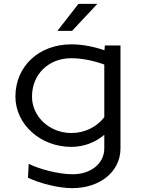

<svg xmlns="http://www.w3.org/2000/svg" viewBox="-20 -776 744 996"><path d="M278 -616H354L485 -756H387ZM60 -275C60 -130.9 189.9 -14 350 -14C414.9 -14 474.4 -37.4 521 -76.5V-6C521 71.7 452.1 128 357 128C281 128 179.6 99.6 129 73.8L125 146C185.6 174.3 280 200 355 200C500 200 605 113.5 605 -6V-540H524C523.3 -531.7 522.6 -523.4 521.9 -515.1C468.9 -533.6 407.7 -546 350 -546C181.8 -546 60 -432.2 60 -275ZM146 -275C146 -390.4 231.7 -474 350 -474C407.8 -474 471.4 -459.5 521 -441.2V-168C481.2 -117 419.8 -86 350 -86C237.4 -86 146 -170.7 146 -275Z"/></svg>

Font: Resamitz
Style: Bold
Weight: 700
Designer: gluk
Foundry: gluk
Version: Version 0.047